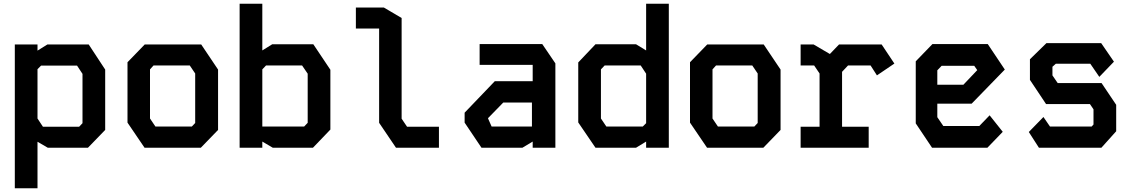

<svg xmlns="http://www.w3.org/2000/svg" viewBox="-20 -788 6040 1024"><path d="M233 -551 180 -518V-551H59V216H180V-32L235 0H449L541 -95V-417L453 -551ZM180 -156V-419L199 -438H391L420 -394V-131L402 -112H209Z M752 -551H1053L1143 -417V-95L1051 0H751L660 -134V-456ZM780 -156 809 -113H1003L1021 -132V-396L992 -439H799L780 -418Z M1258 -768V0H1379V-33L1435 0H1649L1742 -97V-416L1651 -552H1432L1379 -519V-768ZM1379 -418 1399 -439H1591L1621 -395V-133L1602 -113H1379Z M1878 -748V-636H2002V-133L2092 0H2321V-112H2151L2122 -155V-692L2027 -748Z M2538 -553V-442H2821V-355H2619L2458 -187V-134L2548 0H2766L2821 -33V0H2942V-450L2872 -553ZM2583 -156V-158L2664 -241H2817V-113H2602Z M3426 -768H3547V0H3426V-33L3372 0H3156L3064 -135V-455L3156 -552H3372L3426 -519ZM3185 -156 3214 -113H3408L3426 -131V-395L3397 -439H3205L3185 -418Z M3752 -551H4053L4143 -417V-95L4051 0H3751L3660 -134V-456ZM3780 -156 3809 -113H4003L4021 -132V-396L3992 -439H3799L3780 -418Z M4250 -551V-439H4322L4351 -396V-112H4250V0H4613V-112H4471V-405L4503 -439H4623L4657 -386L4750 -449L4682 -551H4455L4406 -500L4319 -551Z M4953 -553 4864 -461V-130L4951 0H5246L5328 -85L5258 -173L5203 -116H5011L4979 -163V-235H5162L5339 -417L5248 -553ZM4979 -413 5002 -437H5176L5192 -414L5118 -336H4979Z M5561 -558H5853L5921 -459L5843 -378L5795 -448H5611L5593 -432V-386L5621 -345H5855L5933 -229V-88L5854 0H5521L5467 -84L5545 -164L5580 -113H5802L5812 -124V-205L5793 -233H5559L5473 -362V-472Z"/></svg>

Font: Kode Mono
Style: Bold
Weight: 700
Monospace: yes
Designer: Isa Ozler
Foundry: Kadena LLC
Version: Version 1.206;gftools[0.9.28]